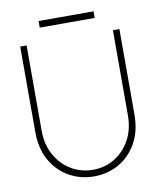

<svg xmlns="http://www.w3.org/2000/svg" viewBox="-86 -835 781 917"><g transform="rotate(-10 304.5 -376.5)"><path d="M505.5 -660H537V-246.5Q537 -165 504 -107Q471 -49 416.5 -18.5Q362 12 297 12Q232 12 177 -18.5Q122 -49 89 -107Q56 -165 56 -246.5V-660H87V-248Q87 -179.5 115.5 -128.2Q144 -77 191.8 -48.5Q239.5 -20 297 -20Q354.5 -20 401.8 -48.5Q449 -77 477.2 -128.2Q505.5 -179.5 505.5 -248ZM163.5 -733V-765H430V-733Z"/></g></svg>

Font: League Spartan Thin
Style: Regular
Weight: 100
Foundry: The League of Moveable Type
Version: Version 2.002